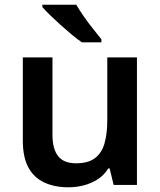

<svg xmlns="http://www.w3.org/2000/svg" viewBox="-20 -786 682 816"><path d="M562 -542V0H463L446 -70H440Q423 -42 396 -24.5Q369 -7 337 1.5Q305 10 271 10Q211 10 167 -11Q123 -32 100 -75.5Q77 -119 77 -188V-542H203V-213Q203 -153 227 -122.5Q251 -92 303 -92Q354 -92 383 -113.5Q412 -135 424 -176Q436 -217 436 -277V-542ZM304 -766Q317 -744 336 -716.5Q355 -689 375.5 -663.5Q396 -638 411 -619V-606H328Q309 -619 285.5 -638.5Q262 -658 237.5 -680Q213 -702 192.5 -722Q172 -742 160 -756V-766Z"/></svg>

Font: Noto Sans Devanagari SemiBold
Style: Regular
Weight: 600
Version: Version 2.003